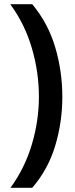

<svg xmlns="http://www.w3.org/2000/svg" viewBox="-20 -740 357 918"><path d="M278 -277Q278 -156 244 -43Q210 70 134 158H30Q98 65 132 -48.5Q166 -162 166 -278Q166 -396 132 -511Q98 -626 29 -720H134Q210 -629 244 -514Q278 -399 278 -277Z"/></svg>

Font: Noto Sans Thai Looped UI Medium
Style: Regular
Weight: 500
Designer: Cadson Demak Team
Foundry: Cadson Demak Co., Ltd.
Version: Version 1.000; ttfautohint (v1.8.4.7-5d5b)